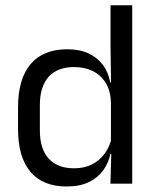

<svg xmlns="http://www.w3.org/2000/svg" viewBox="-20 -682 577 713"><path d="M227 10.5Q139 10.5 93 -44Q47 -98.5 47 -203V-283.5Q47 -388.5 93.5 -443.8Q140 -499 230.5 -499Q275.5 -499 308.5 -483.8Q341.5 -468.5 362 -441Q382.5 -413.5 389.5 -376H416L392 -301.5Q390.5 -344.5 372.8 -373.8Q355 -403 324.8 -418Q294.5 -433 255.5 -433Q193.5 -433 160.8 -397Q128 -361 128 -291V-198Q128 -129 160.8 -93Q193.5 -57 255.5 -57Q292.5 -57 321 -71.2Q349.5 -85.5 368.2 -110.8Q387 -136 394 -168L414 -110H390Q383 -77 363.2 -49.5Q343.5 -22 310.2 -5.8Q277 10.5 227 10.5ZM390 0 393.5 -118 392 -144V-348L392.5 -365L390.5 -503.5V-662.5H471V0Z"/></svg>

Font: Anek Latin
Style: Regular
Weight: 400
Designer: Yesha Goshar
Foundry: Ek Type
Version: Version 1.003